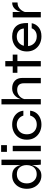

<svg xmlns="http://www.w3.org/2000/svg" viewBox="1307 -2052 756 3410"><g transform="rotate(-90 1685.0 -347.0)"><path d="M269 10Q204 10 151 -23Q98 -56 67.5 -114.5Q37 -173 37 -249Q37 -325 67 -383.5Q97 -442 149 -475.5Q201 -509 269 -509Q355 -509 399 -467.5Q443 -426 458 -359V-699H554V0H466Q463 -22 460.5 -54Q458 -86 458 -109V-157Q448 -114 425 -76Q402 -38 364 -14Q326 10 269 10ZM296 -73Q349 -73 385 -96.5Q421 -120 439.5 -159.5Q458 -199 458 -249Q458 -329 416 -377.5Q374 -426 296 -426Q218 -426 175.5 -376Q133 -326 133 -249Q133 -197 154 -157.5Q175 -118 211.5 -95.5Q248 -73 296 -73Z M812 -705V-602H693V-705ZM705 -499H800V0H705Z M1424 -190Q1418 -127 1384 -82Q1350 -37 1296.5 -13Q1243 11 1177 11Q1104 11 1043 -20Q982 -51 945.5 -109Q909 -167 909 -248Q909 -330 945.5 -388.5Q982 -447 1043 -478Q1104 -509 1177 -509Q1243 -509 1296 -485Q1349 -461 1383 -416.5Q1417 -372 1424 -310H1337Q1320 -365 1276.5 -396Q1233 -427 1177 -427Q1131 -427 1091.5 -406Q1052 -385 1028.5 -345Q1005 -305 1005 -248Q1005 -192 1028.5 -152.5Q1052 -113 1091 -92.5Q1130 -72 1177 -72Q1240 -72 1280.5 -103Q1321 -134 1338 -190Z M1536 0V-699H1631V-357Q1649 -423 1699 -466Q1749 -509 1821 -509Q1905 -509 1955.5 -462Q2006 -415 2006 -329V0H1911V-301Q1911 -360 1882 -390Q1853 -420 1793 -420Q1735 -420 1690.5 -385Q1646 -350 1631 -297V0Z M2097 -499H2211V-631H2306V-499H2420V-416H2306V0H2211V-416H2097Z M2887 -162H2978Q2965 -88 2905 -38.5Q2845 11 2746 11Q2668 11 2607 -21.5Q2546 -54 2511 -112.5Q2476 -171 2476 -248Q2476 -326 2510 -384.5Q2544 -443 2604 -476Q2664 -509 2741 -509Q2862 -509 2925 -438Q2988 -367 2980 -227H2571Q2578 -159 2624.5 -115.5Q2671 -72 2745 -72Q2799 -72 2836.5 -97Q2874 -122 2887 -162ZM2742 -427Q2676 -427 2633.5 -392Q2591 -357 2577 -301H2884Q2879 -362 2839.5 -394.5Q2800 -427 2742 -427Z M3081 -499H3177V-358Q3183 -380 3195 -406Q3207 -432 3227 -455.5Q3247 -479 3276.5 -494Q3306 -509 3346 -509V-414Q3299 -414 3265 -394.5Q3231 -375 3209 -345Q3187 -315 3177 -284V0H3081Z"/></g></svg>

Font: Syne Medium
Style: Regular
Weight: 500
Designer: Lucas Descroix
Foundry: Bonjour Monde
Version: Version 2.200; ttfautohint (v1.8.4)